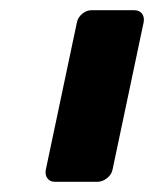

<svg xmlns="http://www.w3.org/2000/svg" viewBox="-20 -591 303 377"><path d="M88 -234Q78 -234 73 -241Q68 -248 70 -258L131 -547Q133 -557 141.5 -564Q150 -571 160 -571H243Q254 -571 259 -564Q264 -557 262 -547L201 -258Q199 -248 190 -241Q181 -234 171 -234Z"/></svg>

Font: Rubik Medium
Style: Italic
Weight: 500
Italic angle: -12°
Designer: Hubert and Fischer
Foundry: Hubert and Fischer
Version: Version 2.300;gftools[0.9.30]